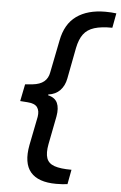

<svg xmlns="http://www.w3.org/2000/svg" viewBox="-60 -790 624 992"><g transform="rotate(5 251.5 -294.0)"><path d="M328.2 156.5Q313.8 158.3 299.7 159.1Q285.5 160 269.5 160Q176 160 136.5 113.2Q97 66.5 114.9 -27.8L144.4 -176.3Q149.7 -208.1 136.4 -226.4Q123.1 -244.8 84.8 -247.2L47.4 -249.9L65.1 -338.1L103 -341.5Q142.1 -345.7 163 -363.2Q183.9 -380.6 189.2 -411.7L222.6 -579.3Q239.1 -665.9 296.4 -706.9Q353.8 -748 445.5 -748Q461.7 -748 475.6 -747.1Q489.4 -746.3 502.8 -744.5L488.7 -668.7Q431.6 -669.4 395.5 -658.1Q359.3 -646.8 339.7 -620.4Q320 -594.1 310.7 -547.9L279.8 -386.7Q272.8 -349.7 250 -325.6Q227.2 -301.5 189.2 -296.5L188.4 -292.3Q224.7 -283.9 236.8 -257.1Q248.8 -230.3 241.1 -187.4L212.4 -40.1Q203.9 5.1 213 31.9Q222.1 58.8 253.5 69.7Q284.9 80.7 342.3 80.7Z"/></g></svg>

Font: REM Medium
Style: Italic
Weight: 500
Italic angle: -11°
Designer: Octavio Pardo
Foundry: Ashler Design
Version: Version 1.005;gftools[0.9.28]